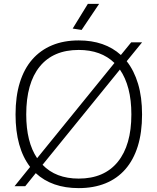

<svg xmlns="http://www.w3.org/2000/svg" viewBox="-20 -958 810 988"><path d="M135 -99Q60 -197 60 -369Q60 -462 82 -533Q104 -604 146 -652Q188 -700 248 -725Q308 -750 385 -750Q519 -750 602 -675L655 -740H711L632 -643Q670 -595 690.5 -526.5Q711 -458 711 -369Q711 -276 689 -205.5Q667 -135 625 -87Q583 -39 522.5 -14.5Q462 10 385 10Q247 10 164 -67L110 0H55ZM385 -39Q516 -39 586 -125Q656 -211 656 -369Q656 -443 641 -500.5Q626 -558 597 -600L199 -110Q267 -39 385 -39ZM115 -369Q115 -227 171 -144L569 -634Q500 -701 385 -701Q254 -701 184.5 -615.5Q115 -530 115 -369ZM354 -811 432 -938H490L400 -804Z"/></svg>

Font: Encode Sans Wide
Style: ExtraLight
Weight: 200
Designer: Pablo Impallari, Andres Torresi
Foundry: Pablo Impallari, Andres Torresi
Version: Version 1.000; ttfautohint (v1.00) -l 8 -r 50 -G 200 -x 14 -